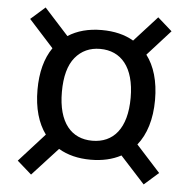

<svg xmlns="http://www.w3.org/2000/svg" viewBox="-50 -638 761 773"><g transform="rotate(5 330.5 -251.5)"><path d="M336.9 -518.6C283.2 -518.6 237.8 -506.3 200.7 -482.4L103.5 -589.4L45.4 -538.1L145 -428.2C114.7 -384.3 99.6 -327.1 99.6 -256.8C99.6 -182.1 117.2 -122.6 148.9 -79.6L45.4 34.7L103.5 85.9L207 -26.9C243.2 -5.4 286.6 5.4 336.9 5.4C383.8 5.4 424.8 -3.9 459.5 -22.5L558.6 85.9L616.7 34.7L519.5 -72.3C554.7 -115.7 574.7 -178.2 574.7 -256.8C574.7 -332.5 556.6 -392.6 523.9 -435.5L616.7 -538.1L558.6 -589.4L465.8 -487.3C430.2 -508.3 387.2 -518.6 336.9 -518.6ZM336.9 -442.4C420.9 -442.4 476.1 -381.3 476.1 -256.8C476.1 -131.8 421.4 -71.3 336.9 -71.3C252.9 -71.3 198.2 -131.8 198.2 -256.8C198.2 -318.8 210.9 -365.7 236.3 -396.5C261.7 -427.2 295.4 -442.4 336.9 -442.4Z"/></g></svg>

Font: Estedad Medium
Style: Regular
Weight: 500
Designer: Amin Abedi
Version: Version 7.3